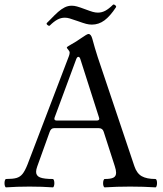

<svg xmlns="http://www.w3.org/2000/svg" viewBox="-22 -828 725 852"><path d="M-2 -15.1Q-2 -22.5 0 -28.1Q2 -33.7 4.9 -33.7Q35.2 -33.7 51.3 -38.3Q67.4 -43 78.1 -56.4Q88.9 -69.8 100.1 -98.1L284.2 -580.1Q287.1 -588.4 287.1 -594.7Q287.1 -600.1 280.8 -607.4Q274.4 -614.7 274.4 -617.2Q274.4 -620.1 293.9 -630.9Q315.4 -642.6 338.9 -659.2Q364.3 -677.2 370.6 -677.2Q381.8 -677.2 387.7 -655.8Q397.9 -617.2 411.6 -574.7L574.2 -90.8Q585 -58.6 606.9 -46.1Q628.9 -33.7 668 -33.7Q670.9 -33.7 672.9 -28.3Q674.8 -22.9 674.8 -15.6Q674.8 -8.3 672.9 -2.4Q670.9 3.4 668 3.4Q615.2 0 555.7 0Q495.6 0 442.9 3.4Q439.5 3.4 437.5 -2Q435.5 -7.3 435.5 -14.6Q435.5 -22.5 437.5 -28.1Q439.5 -33.7 442.9 -33.7Q469.7 -33.7 481.4 -39.8Q493.2 -45.9 493.2 -61.5Q493.2 -73.2 487.3 -90.8L438 -243.7Q433.1 -259.3 416.5 -259.3H217.8Q204.1 -259.3 198.2 -242.2L143.1 -88.9Q138.2 -75.7 138.2 -65.4Q138.2 -47.9 155.5 -40.8Q172.9 -33.7 212.4 -33.7Q215.3 -33.7 217.3 -28.1Q219.2 -22.5 219.2 -15.1Q219.2 -7.8 217.3 -2.2Q215.3 3.4 212.4 3.4Q164.1 0 108.9 0Q53.2 0 4.9 3.4Q2 3.4 0 -2.2Q-2 -7.8 -2 -15.1ZM406.2 -293Q418.5 -293 418.5 -300.8Q418.5 -302.2 417.5 -306.2L334.5 -565.9Q331.5 -575.7 325.7 -575.7Q320.3 -575.7 316.4 -565.9L220.2 -306.2Q219.2 -303.2 219.2 -300.8Q219.2 -293 231 -293ZM322.8 -734.4Q297.9 -743.2 286.9 -746.3Q275.9 -749.5 265.6 -749.5Q248.5 -749.5 232.7 -741Q216.8 -732.4 198.7 -714.4Q197.8 -713.4 196.3 -713.4Q192.9 -713.4 189 -716.8Q185.5 -719.2 185.1 -721.9Q184.6 -724.6 185.5 -725.6Q199.7 -739.7 199.7 -739.7Q221.7 -762.7 235.8 -775.1Q250 -787.6 264.9 -795.2Q279.8 -802.7 296.4 -802.7Q307.1 -802.7 319.6 -799.3Q332 -795.9 355.5 -787.1Q378.9 -778.3 390.4 -775.1Q401.9 -772 412.6 -772Q429.7 -772 445.6 -780.5Q461.4 -789.1 479.5 -807.1Q480.5 -808.1 481.9 -808.1Q485.4 -808.1 489.3 -804.7Q492.7 -802.2 493.2 -799.6Q493.7 -796.9 492.7 -795.9Q466.8 -756.3 441.4 -737.5Q416 -718.8 385.7 -718.8Q373 -718.8 360.1 -722.2Q347.2 -725.6 322.8 -734.4Z"/></svg>

Font: JuniusX
Style: Regular
Weight: 400
Designer: Peter S. Baker
Foundry: Briery Creek Software
Version: Version 1.004